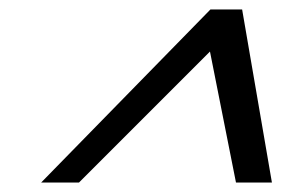

<svg xmlns="http://www.w3.org/2000/svg" viewBox="-20 -688 595 406"><path d="M479 -302 424 -579 147 -302H67L425 -668H492L555 -302Z"/></svg>

Font: Ibarra Real Nova
Style: Italic
Weight: 400
Italic angle: -22°
Designer: Jose Maria Ribagorda & Octavio Pardo
Foundry: Octavio Pardo
Version: Version 1.014